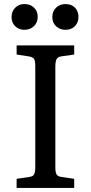

<svg xmlns="http://www.w3.org/2000/svg" viewBox="-20 -927 448 947"><path d="M62 0V-45L123 -54Q142 -56 148 -66.5Q154 -77 154 -105V-602Q154 -628 147.5 -637Q141 -646 121 -649L62 -658V-703H346V-658L283 -649Q266 -647 259.5 -636Q253 -625 253 -598V-101Q253 -76 259.5 -66Q266 -56 285 -54L346 -45V0ZM303 -780Q275 -780 256.5 -797.5Q238 -815 238 -843Q238 -871 256.5 -889Q275 -907 303 -907Q332 -907 349.5 -889.5Q367 -872 367 -844Q367 -816 349.5 -798Q332 -780 303 -780ZM100 -780Q73 -780 55 -797.5Q37 -815 37 -843Q37 -871 55 -889Q73 -907 100 -907Q129 -907 147.5 -889.5Q166 -872 166 -844Q166 -816 147.5 -798Q129 -780 100 -780Z"/></svg>

Font: Literata 18pt
Style: Regular
Weight: 400
Designer: Latin by Veronika Burian and Jose Scaglione. Greek by Irene Vlachou. Cyrillic by Vera Evstafieva.
Foundry: TypeTogether
Version: Version 3.103;gftools[0.9.29]